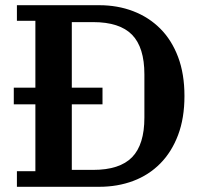

<svg xmlns="http://www.w3.org/2000/svg" viewBox="-20 -718 781 738"><path d="M45 -60H116V-317H33V-381H116V-638H45V-698H361Q432 -698 492 -675Q552 -652 596 -608Q640 -564 664.5 -499Q689 -434 689 -349Q689 -264 664.5 -199Q640 -134 596 -89.5Q552 -45 492 -22.5Q432 0 361 0H45ZM256 -65H338Q440 -65 487.5 -113.5Q535 -162 535 -266V-432Q535 -536 487.5 -584.5Q440 -633 338 -633H256V-381H374V-317H256Z"/></svg>

Font: IBM Plex Serif SmBld
Style: Regular
Weight: 600
Designer: Mike Abbink, Paul van der Laan, Pieter van Rosmalen
Foundry: Bold Monday
Version: Version 3.001